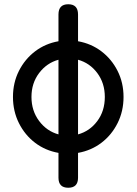

<svg xmlns="http://www.w3.org/2000/svg" viewBox="-20 -697 642 903"><path d="M301 186Q255 186 255 139V22Q193 11 145 -25.5Q97 -62 69 -118Q41 -174 41 -241Q41 -308 69 -363.5Q97 -419 145 -455.5Q193 -492 255 -503V-629Q255 -677 301 -677Q347 -677 347 -629V-503Q409 -492 457 -455.5Q505 -419 533 -363.5Q561 -308 561 -241Q561 -174 533 -118Q505 -62 457 -25.5Q409 11 347 22V139Q347 186 301 186ZM255 -65V-416Q200 -401 164 -353.5Q128 -306 128 -241Q128 -176 164 -128Q200 -80 255 -65ZM347 -416V-65Q402 -80 437.5 -127.5Q473 -175 473 -241Q473 -306 437.5 -353.5Q402 -401 347 -416Z"/></svg>

Font: Zen Maru Gothic Medium
Style: Regular
Weight: 500
Designer: Yoshimichi Ohira
Foundry: Positype
Version: Version 1.001